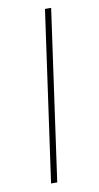

<svg xmlns="http://www.w3.org/2000/svg" viewBox="-81 -728 394 766"><g transform="rotate(-10 115.5 -345.0)"><path d="M87 0H62L159 -690H184Z"/></g></svg>

Font: Ezarion Thin
Style: Italic
Weight: 250
Italic angle: -8°
Designer: Natanael Gama
Version: Version 1.001;PS 001.001;hotconv 1.0.70;makeotf.lib2.5.58329